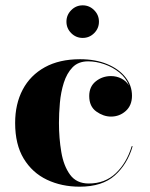

<svg xmlns="http://www.w3.org/2000/svg" viewBox="-20 -693 564 723"><path d="M230.2 -611.4Q230.2 -636.6 248.2 -654.7Q266.2 -672.9 291.4 -672.9Q316.6 -672.9 334.6 -654.7Q352.6 -636.6 352.6 -611.4Q352.6 -586.2 334.6 -568.2Q316.6 -550.2 291.4 -550.2Q266.2 -550.2 248.2 -568.2Q230.2 -586.2 230.2 -611.4ZM479.5 -142.5Q460 -75 412.5 -32.5Q365 10 280 10Q212 10 156.8 -16.2Q101.5 -42.5 69.2 -95.8Q37 -149 37 -230Q37 -301.5 65.5 -355.5Q94 -409.5 148.8 -439.8Q203.5 -470 281.5 -470Q340 -470 384 -451.5Q428 -433 452.5 -402Q477 -371 477 -332.5Q477 -296 453.5 -275Q430 -254 398 -254Q369.5 -254 342.8 -273Q316 -292 316 -331.5Q316 -367 340.8 -386.8Q365.5 -406.5 398 -406.5Q419 -406.5 437.2 -397.2Q455.5 -388 466 -370.5Q454.5 -399.5 429.8 -419.8Q405 -440 373.5 -451Q342 -462 312 -462Q275 -462 253.2 -439.5Q231.5 -417 220.2 -381.2Q209 -345.5 205.5 -305.5Q202 -265.5 202 -230Q202 -173 210.8 -120.8Q219.5 -68.5 243.8 -35.2Q268 -2 314 -2Q375.5 -2 416.2 -40.8Q457 -79.5 476 -142.5Z"/></svg>

Font: Bodoni* 48pt
Style: Bold
Weight: 700
Version: Version 2.3